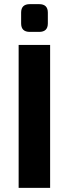

<svg xmlns="http://www.w3.org/2000/svg" viewBox="-20 -907 332 927"><path d="M124 -887H169Q211 -887 211 -846V-794Q211 -753 169 -753H124Q82 -753 82 -794V-846Q82 -887 124 -887ZM222 0H70V-690H222Z"/></svg>

Font: Exo 2.0
Style: Bold
Weight: 700
Designer: Natanael Gama
Version: Version 1.001;PS 001.001;hotconv 1.0.70;makeotf.lib2.5.58329